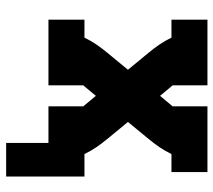

<svg xmlns="http://www.w3.org/2000/svg" viewBox="-56 -514 711 640"><g transform="rotate(90 300.0 -194.5)"><path d="M457 141V0H335V-116Q334 -117 333 -118.5Q332 -120 330 -122L300 -158L270 -122Q268 -120 267 -118.5Q266 -117 265 -116V0H46V-120H106Q116 -141 129 -160Q142 -179 157 -197L213 -265L157 -333Q142 -351 129 -370Q116 -389 106 -410H46V-530H265V-414Q266 -413 267 -411.5Q268 -410 270 -408L300 -372L330 -408L331 -409Q332 -410 333 -411.5Q334 -413 335 -414V-530H554V-410H494Q484 -389 471 -370Q458 -351 443 -333L387 -265L443 -197Q458 -179 471 -160Q484 -141 494 -120H569V141Z"/></g></svg>

Font: Iosevka Curly Slab HvEx
Style: Regular
Weight: 900
Width: 7
Monospace: yes
Designer: Belleve Invis
Foundry: Belleve Invis
Version: Version 11.1.0; ttfautohint (v1.8.3)